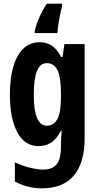

<svg xmlns="http://www.w3.org/2000/svg" viewBox="-20 -879 541 1046"><path d="M197 -649Q231 -649 259 -632.5Q287 -616 313 -569H321L331 -639H441V-124Q441 6 383 76.5Q325 147 207 147Q130 147 61 110V5Q105 26 146.5 35.5Q188 45 216 45Q263 45 287.5 17.5Q312 -10 312 -81V-88Q312 -108 313 -128.5Q314 -149 316 -166H312Q285 -117 255 -100Q225 -83 191 -83Q114 -83 74 -158.5Q34 -234 34 -362Q34 -498 76 -573.5Q118 -649 197 -649ZM235 -535Q199 -535 181.5 -492.5Q164 -450 164 -361Q164 -194 236 -194Q271 -194 291.5 -228.5Q312 -263 312 -346V-369Q312 -461 292.5 -498Q273 -535 235 -535ZM318 -846Q309 -808 301.5 -767.5Q294 -727 293 -699H169V-709Q177 -746 195 -786Q213 -826 235 -859H318Z"/></svg>

Font: Noto Sans Kannada UI ExtraCondensed
Style: Bold
Weight: 700
Width: 2
Designer: Jelle Bosma - Monotype Design Team
Foundry: Monotype Imaging Inc.
Version: Version 2.005; ttfautohint (v1.8.4.7-5d5b)